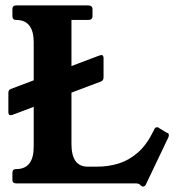

<svg xmlns="http://www.w3.org/2000/svg" viewBox="-20 -680 664 712"><path d="M348 -474Q354 -476 356 -476Q364 -476 364 -464V-393Q364 -382 355 -378L26 -254Q24 -253 18 -253Q11 -253 11 -265V-335Q11 -347 20 -350ZM598 -188Q603 -187 604.5 -185Q606 -183 606 -178Q606 -177 606 -175.5Q606 -174 604 -170L521 4Q517 12 510 12Q509 12 506 10.5Q503 9 498 4Q494 0 480 0H40Q26 0 26 -13V-40Q26 -53 40 -53Q105 -53 105 -136V-523Q105 -606 40 -606Q26 -606 26 -620V-646Q26 -660 40 -660H306Q323 -660 323 -646V-620Q323 -606 307 -606H245V-146Q245 -62 305 -62H340Q383 -62 421 -74Q459 -86 491.5 -114.5Q524 -143 549 -194L552 -200Q555 -208 562 -208Q564 -208 566.5 -207.5Q569 -207 570 -205Z"/></svg>

Font: Young Serif Light
Style: Regular
Weight: 300
Designer: Bastien Sozeau
Foundry: NBR — Bastien Sozeau
Version: Version 5.001